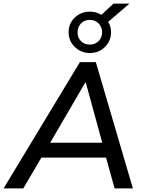

<svg xmlns="http://www.w3.org/2000/svg" viewBox="-50 -1052 812 1072"><path d="M0 0ZM-30 0 396 -705H485L692 0H590L542 -172H181L80 0ZM426 -591 230 -255H521L429 -591ZM452 -756Q402 -756 367.5 -790Q333 -824 333 -872Q333 -921 367.5 -954Q402 -987 452 -987Q488 -987 516 -969L584 -1032H673L554 -930Q570 -905 570 -872Q570 -824 536 -790Q502 -756 452 -756ZM452 -803Q481 -803 500.5 -822.5Q520 -842 520 -872Q520 -901 500.5 -921Q481 -941 452 -941Q421 -941 402 -921Q383 -901 383 -872Q383 -842 402 -822.5Q421 -803 452 -803Z"/></svg>

Font: Winston Medium
Style: Italic
Weight: 500
Italic angle: -9°
Designer: Original fonts by Vernon Adams / Changes by Cristiano Sobral
Foundry: Original fonts by Vernon Adams / Changes by Cristiano Sobral
Version: Version 2.503;July 17, 2020;FontCreator 13.0.0.2655 64-bit